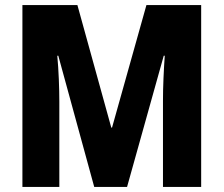

<svg xmlns="http://www.w3.org/2000/svg" viewBox="-20 -734 878 754"><path d="M350 0 209 -515H205Q209 -472 211 -423Q213 -374 213 -335V0H68V-714H284L417 -233H420L555 -714H770V0H620V-338Q620 -379 622 -426Q624 -473 627 -515H623L479 0Z"/></svg>

Font: Noto Sans Condensed ExtraBold
Style: Regular
Weight: 800
Width: 3
Designer: Monotype Design Team
Foundry: Monotype Imaging Inc.
Version: Version 2.013; ttfautohint (v1.8.4.7-5d5b)